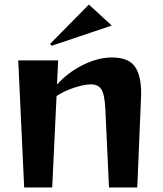

<svg xmlns="http://www.w3.org/2000/svg" viewBox="-20 -822 713 842"><path d="M60 -557H235L230 -451Q277 -504 343.5 -537Q410 -570 470 -570Q542 -570 570.5 -531.5Q599 -493 599 -412L598 -384L582 0H458L442 -343Q439 -407 425 -429.5Q411 -452 379 -452Q352 -452 308.5 -438.5Q265 -425 228 -401L209 0H86ZM200 -630 370 -802 470 -710 206 -621Z"/></svg>

Font: Tiejili SC
Style: Regular
Weight: 400
Designer: Buernia
Foundry: Ershou Xiaoxi Press
Version: Version 1.100